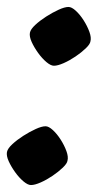

<svg xmlns="http://www.w3.org/2000/svg" viewBox="-20 -532 281 552"><path d="M69 0Q60 0 47.5 -10.5Q35 -21 23.5 -37Q12 -53 5 -68.5Q-2 -84 0 -95Q2 -105 15.5 -117.5Q29 -130 47 -141.5Q65 -153 82.5 -161Q100 -169 111 -169Q120 -169 132 -158Q144 -147 154.5 -130.5Q165 -114 171 -97.5Q177 -81 174 -70Q173 -62 160.5 -50Q148 -38 131 -26.5Q114 -15 97 -7.5Q80 0 69 0ZM135 -343Q126 -343 113.5 -353.5Q101 -364 89.5 -380Q78 -396 71 -411.5Q64 -427 66 -438Q68 -448 81.5 -460.5Q95 -473 113 -484.5Q131 -496 148.5 -504Q166 -512 177 -512Q186 -512 198 -501Q210 -490 220.5 -473.5Q231 -457 237 -440.5Q243 -424 240 -413Q239 -405 226.5 -393Q214 -381 197 -369.5Q180 -358 163 -350.5Q146 -343 135 -343Z"/></svg>

Font: Texturina Medium 12pt
Style: Bold Italic
Weight: 700
Italic angle: -11°
Version: Version 1.002